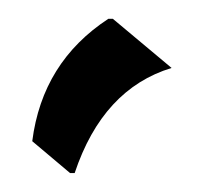

<svg xmlns="http://www.w3.org/2000/svg" viewBox="-20 -777 219 206"><path d="M96.2 -756.8Q96.2 -756.8 101.1 -756.8L164.1 -704.1Q90.3 -681.6 60.1 -591.3H55.2L14.6 -625.5Q25.4 -710.4 96.2 -756.8Z"/></svg>

Font: Gothica
Style: Book
Weight: 400
Designer: Wojciech Kalinowski "wmk69" (wmk69@o2.pl)
Foundry: Wojciech Kalinowski "wmk69" (wmk69@o2.pl)
Version: Version 2.1.0; 2021-05-14